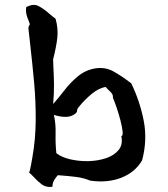

<svg xmlns="http://www.w3.org/2000/svg" viewBox="-20 -735 679 777"><path d="M555 -86Q527 -38 471.5 -16Q416 6 345 -4Q319 -15 288 -19Q257 -23 214 -26Q206 -17 199.5 -6.5Q193 4 192 21Q166 24 149.5 11.5Q133 -1 120 -15Q114 -21 109 -26.5Q104 -32 98 -36Q101 -44 105 -64.5Q109 -85 111 -98Q124 -171 124.5 -248Q125 -325 118 -401.5Q111 -478 103 -548Q101 -567 99 -584.5Q97 -602 95 -619Q95 -624 96 -627Q97 -630 98 -632Q100 -635 101 -637Q100 -641 98.5 -644Q97 -647 96 -651Q91 -662 87.5 -675Q84 -688 86 -706Q115 -722 137 -710Q159 -698 179 -680Q185 -675 191.5 -669.5Q198 -664 205 -659Q216 -619 212 -582.5Q208 -546 195 -495Q195 -487 195.5 -479.5Q196 -472 196 -465Q198 -429 198.5 -392.5Q199 -356 195 -314Q217 -339 241 -370Q265 -401 295 -426Q325 -451 364 -458Q405 -465 439 -446Q473 -427 504 -403Q509 -400 511 -398Q546 -326 561.5 -247Q577 -168 555 -86ZM471 -184Q478 -185 476 -204Q474 -223 467 -249.5Q460 -276 451.5 -301Q443 -326 437 -339Q438 -350 432 -357.5Q426 -365 419 -371Q416 -374 413 -377Q410 -380 408 -383Q380 -379 350.5 -354.5Q321 -330 298 -301Q292 -294 292 -287.5Q292 -281 286 -276Q269 -262 246 -262Q223 -262 198 -270Q206 -236 205 -194.5Q204 -153 208 -115Q230 -98 265.5 -90Q301 -82 339 -83Q377 -84 409.5 -95Q442 -106 460 -128Q478 -150 471 -184Z"/></svg>

Font: Yuji Mai
Style: Regular
Weight: 400
Designer: Kataoka Yuji
Foundry: Kinuta Font Factory
Version: Version 3.002